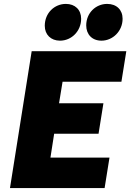

<svg xmlns="http://www.w3.org/2000/svg" viewBox="-20 -962 666 982"><path d="M287 -754C346 -754 395 -803 395 -866C395 -912 364 -942 317 -942C259 -942 209 -896 209 -830C209 -785 240 -754 287 -754ZM499 -754C557 -754 607 -803 607 -866C607 -912 576 -942 528 -942C470 -942 421 -896 421 -832C421 -786 451 -754 499 -754ZM601 -544 626 -700H142L31 0H515L540 -156H238L257 -278H484L509 -434H282L300 -544Z"/></svg>

Font: Arthouse Owned Black
Style: Italic
Weight: 900
Italic angle: -10°
Designer: Jeremy Tribby
Foundry: Tribby Type
Version: Version 1.000;PS 001.000;hotconv 1.0.88;makeotf.lib2.5.64775